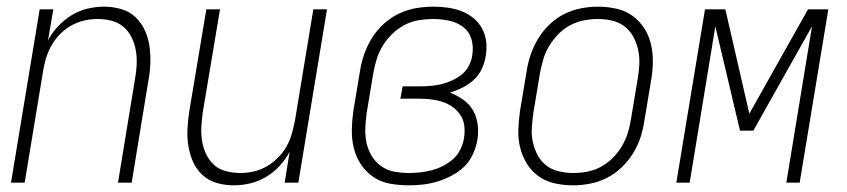

<svg xmlns="http://www.w3.org/2000/svg" viewBox="-20 -548 2540 576"><path d="M13 0 99 -520H140L124 -427Q136 -450 154.5 -469.5Q173 -489 195 -502.5Q217 -516 242 -522Q267 -528 292 -528Q318 -528 343 -521Q368 -514 386 -497Q404 -480 414.5 -457Q425 -434 428.5 -409Q432 -384 431 -357.5Q430 -331 425 -305L375 0H334L385 -311Q389 -332 390 -354Q391 -376 387.5 -396.5Q384 -417 375 -435.5Q366 -454 351 -467Q336 -480 315.5 -485.5Q295 -491 273 -491Q253 -491 233 -486.5Q213 -482 194 -471.5Q175 -461 160 -445.5Q145 -430 134.5 -411.5Q124 -393 118 -373Q112 -353 109 -333L54 0Z M681 8Q655 8 630.5 1Q606 -6 587.5 -23Q569 -40 559 -63Q549 -86 545 -111Q541 -136 542.5 -162.5Q544 -189 548 -215L599 -520H640L588 -209Q585 -188 584 -166Q583 -144 586.5 -123.5Q590 -103 599 -84.5Q608 -66 622.5 -53Q637 -40 658 -34.5Q679 -29 701 -29Q721 -29 741 -33.5Q761 -38 779.5 -48.5Q798 -59 813.5 -74.5Q829 -90 839.5 -108.5Q850 -127 855.5 -147Q861 -167 865 -187L920 -520H961L875 0H834L849 -93Q837 -70 819 -50.5Q801 -31 778.5 -17.5Q756 -4 731 2Q706 8 681 8Z M1206 8Q1178 8 1150 3Q1122 -2 1100 -17Q1078 -32 1063 -54.5Q1048 -77 1041.5 -103.5Q1035 -130 1035.5 -158.5Q1036 -187 1040 -215L1060 -335Q1064 -361 1073 -386.5Q1082 -412 1096.5 -435Q1111 -458 1132 -477Q1153 -496 1177.5 -507.5Q1202 -519 1228 -523.5Q1254 -528 1280 -528Q1302 -528 1323.5 -525Q1345 -522 1364.5 -514.5Q1384 -507 1400 -494Q1416 -481 1426 -463Q1436 -445 1438.5 -423Q1441 -401 1437 -379Q1434 -360 1425.5 -341.5Q1417 -323 1402 -309Q1387 -295 1368 -285.5Q1349 -276 1330 -270Q1351 -262 1369.5 -249Q1388 -236 1399 -217Q1410 -198 1413 -174.5Q1416 -151 1412 -127Q1408 -106 1398.5 -85Q1389 -64 1372.5 -48Q1356 -32 1335 -21Q1314 -10 1292.5 -3.5Q1271 3 1249.5 5.5Q1228 8 1206 8ZM1208 -29Q1225 -29 1242 -31Q1259 -33 1276 -37.5Q1293 -42 1309.5 -50.5Q1326 -59 1339.5 -71Q1353 -83 1361 -99.5Q1369 -116 1372 -133Q1375 -152 1373 -170Q1371 -188 1361.5 -202.5Q1352 -217 1338 -227Q1324 -237 1307 -242.5Q1290 -248 1272 -250Q1254 -252 1235 -252H1181L1188 -289H1242Q1258 -289 1274 -290.5Q1290 -292 1306 -296Q1322 -300 1338 -307.5Q1354 -315 1367 -326Q1380 -337 1387.5 -352.5Q1395 -368 1397 -384Q1401 -409 1394 -431.5Q1387 -454 1369 -467.5Q1351 -481 1327.5 -486Q1304 -491 1280 -491Q1258 -491 1236.5 -487.5Q1215 -484 1194.5 -473.5Q1174 -463 1157.5 -447Q1141 -431 1129 -412Q1117 -393 1110.5 -372Q1104 -351 1100 -329L1080 -209Q1077 -187 1076 -164Q1075 -141 1079.5 -120Q1084 -99 1095 -80.5Q1106 -62 1123.5 -49.5Q1141 -37 1163 -33Q1185 -29 1208 -29Z M1699 8Q1671 8 1644 2Q1617 -4 1596 -19Q1575 -34 1561 -56.5Q1547 -79 1540.5 -105Q1534 -131 1535 -159Q1536 -187 1540 -215L1560 -335Q1564 -361 1572.5 -385.5Q1581 -410 1595 -433Q1609 -456 1629 -475Q1649 -494 1673 -506Q1697 -518 1723 -523Q1749 -528 1774 -528Q1802 -528 1829 -522Q1856 -516 1877 -501Q1898 -486 1912.5 -463.5Q1927 -441 1933 -415Q1939 -389 1938.5 -361Q1938 -333 1933 -305L1913 -185Q1909 -159 1901 -134.5Q1893 -110 1878.5 -87Q1864 -64 1844 -45Q1824 -26 1800 -14Q1776 -2 1750 3Q1724 8 1699 8ZM1701 -29Q1721 -29 1742 -33Q1763 -37 1782.5 -47.5Q1802 -58 1818.5 -74.5Q1835 -91 1846 -110Q1857 -129 1863.5 -149.5Q1870 -170 1873 -191L1893 -311Q1897 -333 1898 -355Q1899 -377 1894.5 -398Q1890 -419 1880 -437.5Q1870 -456 1854 -468.5Q1838 -481 1817 -486Q1796 -491 1773 -491Q1753 -491 1732 -487Q1711 -483 1691 -472.5Q1671 -462 1655 -445.5Q1639 -429 1627.5 -410Q1616 -391 1610 -370.5Q1604 -350 1600 -329L1580 -209Q1577 -187 1575.5 -165Q1574 -143 1578.5 -122Q1583 -101 1593 -82.5Q1603 -64 1619 -51.5Q1635 -39 1656.5 -34Q1678 -29 1701 -29Z M2009 0 2095 -520H2156L2228 -207L2404 -520H2465L2379 0H2339L2416 -469L2240 -156H2200L2126 -469L2049 0Z"/></svg>

Font: Iosevka SS18 Extralight
Style: Italic
Weight: 200
Italic angle: -9°
Monospace: yes
Designer: Belleve Invis
Foundry: Belleve Invis
Version: Version 25.1.1; ttfautohint (v1.8.4)